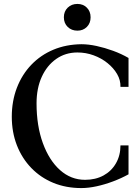

<svg xmlns="http://www.w3.org/2000/svg" viewBox="-20 -941 714 977"><path d="M394 16Q316 16 251.5 -10.5Q187 -37 139.5 -86Q92 -135 66 -201.5Q40 -268 40 -347Q40 -427 66 -494.5Q92 -562 139.5 -611.5Q187 -661 251.5 -688Q316 -715 394 -716Q430 -716 471.5 -707Q513 -698 555.5 -682.5Q598 -667 634 -646V-499H593Q594 -533 576 -564Q558 -595 527 -620Q496 -645 456.5 -659.5Q417 -674 374 -674Q313 -674 266 -641Q219 -608 192.5 -550Q166 -492 166 -415Q166 -301 198 -213Q230 -125 285.5 -75.5Q341 -26 413 -26Q466 -26 506.5 -48Q547 -70 570 -110Q593 -150 593 -201H634V-54Q598 -34 555.5 -18Q513 -2 471.5 7Q430 16 394 16ZM374 -785Q344 -785 324.5 -804Q305 -823 305 -853Q305 -883 324.5 -902Q344 -921 374 -921Q403 -921 422 -902Q441 -883 441 -853Q441 -823 422 -804Q403 -785 374 -785Z"/></svg>

Font: Wittgenstein Medium
Style: Regular
Weight: 500
Designer: Jörg Drees
Foundry: Jörg Drees
Version: Version 1.500